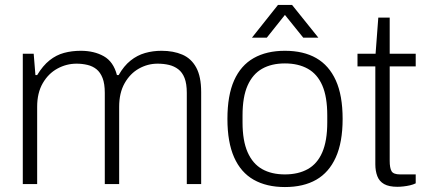

<svg xmlns="http://www.w3.org/2000/svg" viewBox="-20 -743 1724 775"><path d="M72 0V-526H116L123 -440H130Q153 -478 180 -499.5Q207 -521 238.5 -529.5Q270 -538 306 -538Q360 -538 399 -516Q438 -494 452 -440H459Q480 -477 507 -498.5Q534 -520 565.5 -529Q597 -538 632 -538Q680 -538 716 -522.5Q752 -507 772 -470.5Q792 -434 792 -371V0H734V-368Q734 -405 725 -428Q716 -451 699.5 -463.5Q683 -476 662 -481Q641 -486 616 -486Q576 -486 540.5 -466Q505 -446 483 -407Q461 -368 461 -312V0H403V-368Q403 -405 394 -428Q385 -451 369.5 -463.5Q354 -476 333 -481Q312 -486 289 -486Q248 -486 211.5 -466Q175 -446 152.5 -407Q130 -368 130 -312V0Z M1130 12Q1056 12 1004 -17.5Q952 -47 925 -108Q898 -169 898 -263Q898 -358 925 -418.5Q952 -479 1004 -508.5Q1056 -538 1130 -538Q1205 -538 1256.5 -508.5Q1308 -479 1335.5 -418.5Q1363 -358 1363 -263Q1363 -169 1335.5 -108Q1308 -47 1256.5 -17.5Q1205 12 1130 12ZM1130 -39Q1184 -39 1222.5 -60.5Q1261 -82 1281 -128.5Q1301 -175 1301 -249V-277Q1301 -352 1281 -398Q1261 -444 1222.5 -465.5Q1184 -487 1130 -487Q1076 -487 1038 -465.5Q1000 -444 979.5 -398Q959 -352 959 -277V-249Q959 -175 979.5 -128.5Q1000 -82 1038 -60.5Q1076 -39 1130 -39ZM997 -591 1102 -723H1159L1265 -591H1204L1113 -704H1147L1057 -591Z M1584 11Q1550 11 1530.5 0Q1511 -11 1503 -32Q1495 -53 1495 -80V-475H1423V-526H1496L1507 -672H1553V-526H1658V-475H1553V-94Q1553 -65 1560.5 -52Q1568 -39 1595 -39H1658V-3Q1648 2 1635 5Q1622 8 1608.5 9.5Q1595 11 1584 11Z"/></svg>

Font: Archivo SemiBold ExtraLight
Style: Regular
Weight: 250
Version: Version 2.001